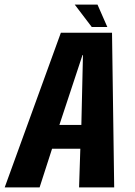

<svg xmlns="http://www.w3.org/2000/svg" viewBox="-54 -819 588 839"><path d="M-33.5 0H119L173.5 -169H297L291.5 0H445L435.5 -676H212ZM205.5 -273 306.5 -578.5H308.5L301.5 -273ZM347 -701H415L372 -799H272.5Z"/></svg>

Font: Anybody Condensed
Style: Bold Italic
Weight: 700
Width: 3
Italic angle: -10°
Version: Version 1.113;gftools[0.9.25]